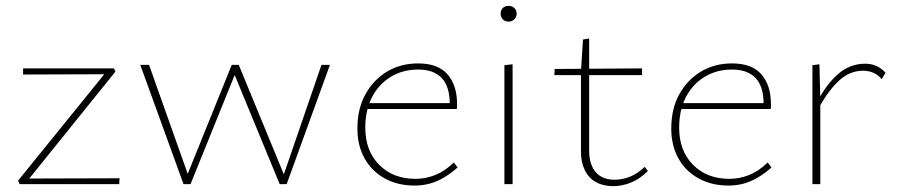

<svg xmlns="http://www.w3.org/2000/svg" viewBox="-20 -630 3074 657"><path d="M42 -12 345 -386 359 -376 59 -375V-396H370L375 -385L72 -9L59 -19L389 -20L388 0H47Z M608 0 460 -408H490L627 -22H617L773 -408H797L956 -22L947 -21L1080 -408H1109L961 0H937L777 -388H789L632 0Z M1399 5Q1341 5 1296.5 -19.5Q1252 -44 1227.5 -88Q1203 -132 1203 -190Q1203 -258 1230.5 -307.5Q1258 -357 1304.5 -385Q1351 -413 1411 -413Q1479 -413 1511.5 -375.5Q1544 -338 1544 -274Q1544 -270 1544 -265.5Q1544 -261 1543 -257H1519V-274Q1519 -334 1491.5 -363Q1464 -392 1411 -392Q1358 -392 1317 -367Q1276 -342 1253 -297.5Q1230 -253 1230 -193Q1230 -114 1277.5 -66Q1325 -18 1402 -18Q1436 -18 1469 -31Q1502 -44 1533 -74L1546 -57Q1521 -35 1496.5 -21Q1472 -7 1448 -1Q1424 5 1399 5ZM1227 -257 1232 -277H1537V-257Z M1706 0V-407L1734 -410V0ZM1720 -556Q1708 -556 1700.5 -564Q1693 -572 1693 -583Q1693 -595 1700.5 -602.5Q1708 -610 1720 -610Q1732 -610 1740 -602.5Q1748 -595 1748 -583Q1748 -572 1740 -564Q1732 -556 1720 -556Z M2078 7Q2044 7 2019 -7Q1994 -21 1981 -48Q1968 -75 1968 -111V-387L1975 -495L1996 -498V-115Q1996 -67 2018.5 -41Q2041 -15 2083 -15Q2110 -15 2136 -25.5Q2162 -36 2186 -59L2197 -45Q2169 -17 2138.5 -5Q2108 7 2078 7ZM2177 -373H1877L1878 -394L2177 -396Z M2473 5Q2415 5 2370.5 -19.5Q2326 -44 2301.5 -88Q2277 -132 2277 -190Q2277 -258 2304.5 -307.5Q2332 -357 2378.5 -385Q2425 -413 2485 -413Q2553 -413 2585.5 -375.5Q2618 -338 2618 -274Q2618 -270 2618 -265.5Q2618 -261 2617 -257H2593V-274Q2593 -334 2565.5 -363Q2538 -392 2485 -392Q2432 -392 2391 -367Q2350 -342 2327 -297.5Q2304 -253 2304 -193Q2304 -114 2351.5 -66Q2399 -18 2476 -18Q2510 -18 2543 -31Q2576 -44 2607 -74L2620 -57Q2595 -35 2570.5 -21Q2546 -7 2522 -1Q2498 5 2473 5ZM2301 -257 2306 -277H2611V-257Z M2760 0V-407L2784 -410L2787 -288V0ZM2782 -261 2773 -275Q2806 -340 2847 -376Q2888 -412 2940 -412Q2962 -412 2979.5 -404Q2997 -396 3010 -381L2997 -359Q2986 -373 2969.5 -380.5Q2953 -388 2933 -388Q2888 -388 2851.5 -354.5Q2815 -321 2782 -261Z"/></svg>

Font: Ysabeau Office Thin
Style: Regular
Weight: 250
Designer: Christian Thalmann (Catharsis Fonts)
Version: Version 2.001;gftools[0.9.30]; featfreeze: tnum,lnum,ss02